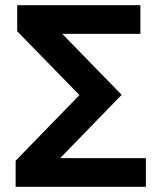

<svg xmlns="http://www.w3.org/2000/svg" viewBox="-20 -717 620 737"><path d="M40 0H540V-110H211L447 -353L219 -587H519V-697H46V-597L285 -352L40 -100Z"/></svg>

Font: CommitMono-dimboump
Style: Bold
Weight: 700
Monospace: yes
Designer: Eigil Nikolajsen
Foundry: Eigil Nikolajsen
Version: Version 1.143